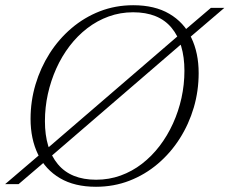

<svg xmlns="http://www.w3.org/2000/svg" viewBox="-34 -705 880 735"><path d="M825 -675 687.5 -557.5 668 -543 155.5 -101.5 140.5 -88.5 37 0H-14.5L122.5 -117L139 -130L652.5 -572L668.5 -585.5L773.5 -675ZM138 -241Q138 -136 187.5 -76.5Q237 -17 334 -17Q383.5 -17 427.8 -33Q472 -49 509.5 -78Q547 -107 577 -146.2Q607 -185.5 628.2 -232.2Q649.5 -279 660.8 -330.2Q672 -381.5 672 -434Q672 -539 622.8 -598.5Q573.5 -658 475.5 -658Q426.5 -658 382.2 -642Q338 -626 300.2 -597Q262.5 -568 232.5 -528.8Q202.5 -489.5 181.5 -442.8Q160.5 -396 149.2 -345Q138 -294 138 -241ZM726.5 -425Q726.5 -357 707.8 -293.2Q689 -229.5 654 -174.5Q619 -119.5 570.2 -78Q521.5 -36.5 461.5 -13.2Q401.5 10 333.5 10Q251.5 10 195.8 -22.8Q140 -55.5 111.5 -114.2Q83 -173 83 -250Q83 -318 102 -381.8Q121 -445.5 156 -500.5Q191 -555.5 239.8 -597Q288.5 -638.5 348.2 -661.8Q408 -685 476 -685Q558.5 -685 614.2 -652.2Q670 -619.5 698.2 -561Q726.5 -502.5 726.5 -425Z"/></svg>

Font: Newsreader 24pt Light
Style: Italic
Weight: 300
Italic angle: -17°
Designer: Hugues Gentile
Foundry: Production Type
Version: Version 1.003